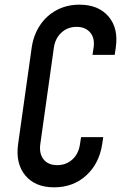

<svg xmlns="http://www.w3.org/2000/svg" viewBox="-20 -786 518 822"><path d="M422 -199H327L322.5 -169Q316.5 -127.5 289.8 -103.2Q263 -79 225 -79Q186 -79 166.5 -103.8Q147 -128.5 152.5 -169L210.5 -581Q216 -621.5 242.8 -646.2Q269.5 -671 308 -671Q345.5 -671 366.2 -646.8Q387 -622.5 380.5 -581L376 -551H471L475.5 -581Q488 -664.5 444.8 -715.2Q401.5 -766 320.5 -766Q266.5 -766 223 -743Q179.5 -720 151.5 -678.2Q123.5 -636.5 115.5 -581L57.5 -169Q46 -86 88.2 -35Q130.5 16 211.5 16Q293.5 16 349.2 -35Q405 -86 417.5 -169Z"/></svg>

Font: Mohave Medium
Style: Italic
Weight: 500
Italic angle: -8°
Designer: Gumpita Rahayu
Foundry: Tokotype
Version: Version 2.002; ttfautohint (v1.8.3)